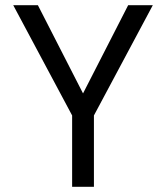

<svg xmlns="http://www.w3.org/2000/svg" viewBox="-20 -720 640 740"><path d="M258 0V-275L31 -700H126L300 -360L474 -700H569L342 -275V0Z"/></svg>

Font: DM Mono
Style: Regular
Weight: 400
Designer: Colophon Foundry
Foundry: Colophon Foundry
Version: Version 1.000; ttfautohint (v1.8.2.53-6de2)